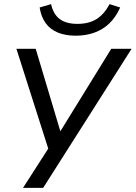

<svg xmlns="http://www.w3.org/2000/svg" viewBox="-20 -725 654 925"><path d="M91 180 222 -24V21L59 -490H152L276 -75H260L516 -490H614L188 180ZM345 -553Q296 -553 259 -568Q222 -583 200 -613.5Q178 -644 171 -689L226 -705Q237 -656 268 -633Q299 -610 353 -610Q407 -610 444 -632.5Q481 -655 508 -705L559 -689Q538 -642 506.5 -612Q475 -582 434 -567.5Q393 -553 345 -553Z"/></svg>

Font: Nunito Sans 10pt SemiExpanded
Style: Italic
Weight: 400
Width: 6
Italic angle: -9°
Designer: Vernon Adams
Foundry: Vernon Adams
Version: Version 3.101;gftools[0.9.27]